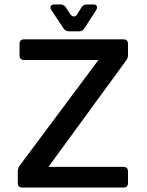

<svg xmlns="http://www.w3.org/2000/svg" viewBox="-20 -844 660 864"><path d="M81 0Q60 0 60 -21V-72Q60 -86 68 -98L423 -574H89Q68 -574 68 -594V-646Q68 -667 89 -667H535Q556 -667 556 -646V-597Q556 -582 547 -571L198 -93H535Q556 -93 556 -72V-21Q556 0 535 0ZM291 -703Q275 -703 266 -716L211 -799Q205 -809 208.5 -816.5Q212 -824 225 -824H252Q268 -824 277 -810L297 -779Q304 -770 312 -770Q320 -770 326 -778L346 -810Q355 -824 371 -824H399Q412 -824 415.5 -817Q419 -810 413 -799L360 -717Q352 -703 336 -703Z"/></svg>

Font: Pitagon Sans Medium
Style: Regular
Weight: 500
Designer: Travis Tran
Foundry: Pitagon
Version: Version 1.001; ttfautohint (v1.8.4.7-5d5b);gftools[0.9.26]